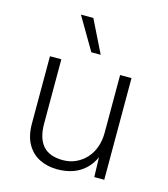

<svg xmlns="http://www.w3.org/2000/svg" viewBox="-110 -815 796 912"><g transform="rotate(15 287.5 -359.5)"><path d="M256 10Q208 10 169 -9Q130 -28 107 -68Q84 -108 84 -170V-500H140V-184Q140 -112 172 -75.5Q204 -39 270 -39Q305 -39 334 -52.5Q363 -66 384.5 -89.5Q406 -113 417.5 -145.5Q429 -178 429 -216V-500H485V0H436L433 -97Q419 -64 393.5 -39.5Q368 -15 333.5 -2.5Q299 10 256 10ZM236 -729 315 -569H269L175 -729Z"/></g></svg>

Font: Kantumruy Pro Light
Style: Regular
Weight: 300
Version: Version 1.002